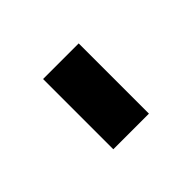

<svg xmlns="http://www.w3.org/2000/svg" viewBox="-18 -429 286 286"><g transform="rotate(45 125.0 -285.5)"><path d="M51 -248V-323H199V-248Z"/></g></svg>

Font: Saira UltraCondensed SemiBold
Style: Regular
Weight: 600
Width: 1
Designer: Hector Gatti with collaboration of the Omnibus-Type team
Foundry: Omnibus-Type
Version: Version 1.101